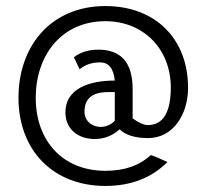

<svg xmlns="http://www.w3.org/2000/svg" viewBox="-20 -559 681 634"><path d="M98 -236C98 -375 182 -489 328 -489C455 -489 544 -396 544 -270C544 -187 518 -146 468 -146C455 -146 438 -154 418 -168V-265C418 -352 380 -395 305 -395C273 -395 246 -387 224 -370L243 -330C260 -345 283 -353 311 -353C339 -353 355 -333 359 -293C274 -293 196 -266 196 -188C196 -133 237 -100 293 -100C324 -100 352 -111 375 -132C394 -113 426 -103 469 -103C553 -103 601 -183 601 -269C601 -432 492 -539 328 -539C150 -539 41 -409 41 -236C41 -63 155 55 328 55C413 55 481 28 533 -24C509 -35 491 -43 478 -47C440 -12 391 5 328 5C187 5 98 -94 98 -236ZM359 -160C346 -147 330 -140 313 -140C282 -140 259 -161 259 -190C259 -234 285 -255 338 -255H359Z"/></svg>

Font: linja pona
Style: Regular
Weight: 400
Foundry: jan Same & David A Roberts
Version: Version 4.9